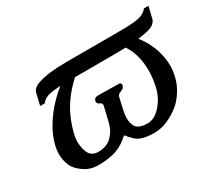

<svg xmlns="http://www.w3.org/2000/svg" viewBox="-109 -695 995 906"><g transform="rotate(-30 388.5 -242.0)"><path d="M199.2 24.4Q158.2 24.4 130.4 7.3Q102.1 -9.8 86.4 -29.8Q70.8 -48.8 64 -83Q61 -97.7 61 -113.3Q61 -133.8 65.9 -155.3Q77.6 -206.5 108.4 -255.9Q138.7 -305.2 180.7 -347.2Q203.6 -370.1 228 -389.6Q192.4 -387.7 169.9 -383.3Q139.2 -377 123 -355H98.1L112.8 -417.5Q118.7 -443.4 156.7 -455.1Q211.4 -472.7 300.3 -472.7Q335 -472.7 349.6 -473.1H544.9Q585 -473.1 629.9 -473.6Q674.8 -474.1 705.1 -480.5Q735.4 -486.8 752.9 -509.3H777.3L762.2 -446.8Q755.4 -418.9 712.9 -407.7Q689.9 -401.9 657.7 -397.9Q676.8 -375.5 691.4 -347.2Q713.4 -305.2 721.7 -255.9Q725.1 -235.8 725.1 -215.3Q725.1 -185.5 717.8 -155.3Q709 -117.2 686.5 -83Q664.1 -48.8 639.6 -29.8Q614.7 -9.8 578.6 7.3Q542.5 24.4 501.5 24.4H499.5Q440.9 24.4 410.2 2.9Q405.8 -0.5 385.3 -21Q382.3 -23.9 376 -34.7L369.6 -35.6Q358.4 -25.4 353 -21.5Q316.9 6.8 277.8 15.6Q238.3 24.4 199.2 24.4ZM308.6 -390.6Q266.1 -352.1 236.8 -310.1Q189.9 -243.2 169.9 -156.2Q165.5 -137.2 165.5 -120.1Q165.5 -112.3 166.5 -105Q169.4 -81.1 176.3 -64Q189.5 -30.3 228 -30.3Q276.9 -30.3 303.7 -59.1Q321.8 -78.6 330.6 -98.6Q338.9 -118.7 346.2 -153.3L358.9 -207Q361.8 -219.7 347.2 -225.6Q332.5 -231.4 335.4 -245.6Q339.4 -261.7 358.4 -261.7L468.3 -260.3Q487.3 -260.3 483.4 -244.1Q480.5 -230.5 462.9 -224.6Q445.3 -218.8 442.4 -205.6L428.7 -145Q422.9 -120.1 422.9 -100.6Q422.9 -74.2 433.1 -56.2Q447.8 -30.3 497.6 -30.3Q533.2 -30.3 564.9 -64Q602.5 -103.5 614.7 -156.2Q625.5 -203.1 625.5 -246.1Q625.5 -288.1 615.2 -326.2Q605 -363.3 585.4 -392.1Q558.6 -391.1 528.3 -391.1Q418.5 -390.6 308.6 -390.6Z"/></g></svg>

Font: Caudex
Style: Bold
Weight: 700
Italic angle: -13°
Version: Version 1.04